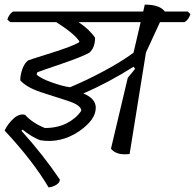

<svg xmlns="http://www.w3.org/2000/svg" viewBox="-23 -669 847 834"><path d="M393 -201Q393 -149 321 -99Q241 -45 151 -60Q113 -75 75 -106L70 -101Q164 3 237 111Q237 124 222 133.5Q207 143 188 145Q121 31 -3 -102Q12 -133 37 -155Q62 -177 86 -170Q119 -134 172 -113Q227 -113 267.5 -134Q308 -155 330 -188L329 -195Q320 -216 268.5 -232Q217 -248 155 -268.5Q93 -289 65 -320Q65 -344 74.5 -370Q84 -396 100 -407Q107 -410 199.5 -439Q292 -468 320 -485L322 -489Q300 -523 221 -573H21L9 -584Q16 -608 34 -619H599L606 -649Q671 -649 693 -619H792L804 -608Q797 -584 779 -573H672L611 -441L540 0Q483 7 459 -23L532 -331L564 -370L557 -379Q446 -309 339 -263Q393 -241 393 -201ZM557 -440 588 -573H318Q365 -542 390 -505Q390 -462 365 -440Q333 -422 243.5 -391.5Q154 -361 139 -355L136 -345Q154 -328 202 -311Q250 -294 281 -290Q349 -318 427.5 -360Q506 -402 557 -440Z"/></svg>

Font: Tillana
Style: Regular
Weight: 400
Designer: Lipi Raval (Devanagari, Latin), Jonny Pinhorn (Latin)
Foundry: Indian Type Foundry
Version: Version 2.003;PS 1.0;hotconv 1.0.79;makeotf.lib2.5.61930; tt